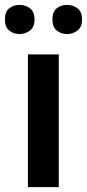

<svg xmlns="http://www.w3.org/2000/svg" viewBox="-33 -764 355 784"><path d="M207 0H81V-542H207ZM-13 -684Q-13 -716 4.5 -730Q22 -744 47 -744Q71 -744 89.5 -730Q108 -716 108 -684Q108 -654 89.5 -639.5Q71 -625 47 -625Q22 -625 4.5 -639.5Q-13 -654 -13 -684ZM181 -684Q181 -716 198.5 -730Q216 -744 241 -744Q265 -744 283.5 -730Q302 -716 302 -684Q302 -654 283.5 -639.5Q265 -625 241 -625Q216 -625 198.5 -639.5Q181 -654 181 -684Z"/></svg>

Font: Noto Sans Bassa Vah SemiBold
Style: Regular
Weight: 600
Designer: Monotype Design Team
Foundry: Monotype Imaging Inc.
Version: Version 2.002; ttfautohint (v1.8.4.7-5d5b)